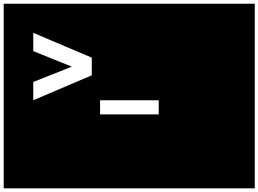

<svg xmlns="http://www.w3.org/2000/svg" viewBox="-20 -820 1400 1040"><path d="M160.2 -276.9 477.1 -412.1V-507.8L160.2 -642.1V-543L369.1 -459L160.2 -376ZM522 -200.2H839.8V-276.9H522ZM1359.9 -799.8V200.2H0V-799.8Z"/></svg>

Font: Web Symbols
Style: Regular
Weight: 400
Designer: Igor Kiselev
Foundry: Just Be Nice studio
Version: Version 1.000;PS 001.001;hotconv 1.0.56